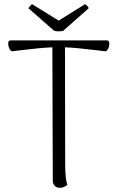

<svg xmlns="http://www.w3.org/2000/svg" viewBox="-20 -883 558 913"><path d="M500 -674Q500 -663 495 -652.5Q490 -642 482 -639L440 -644Q343 -656 289 -658L290 -103Q290 -34 300 -4Q284 10 265 10Q249 10 240 0.5Q231 -9 231 -25L229 -658Q174 -656 77 -644L37 -639Q29 -642 24 -653Q19 -664 19 -675Q19 -691 30 -691H488Q500 -691 500 -674ZM259 -734Q246 -734 237 -737L115 -844Q118 -849 123.5 -855Q129 -861 133 -863L259 -785L384 -863Q389 -861 394.5 -855Q400 -849 402 -844L281 -737Q272 -734 259 -734Z"/></svg>

Font: Arima Madurai Light
Style: Regular
Weight: 300
Designer: Joana Correia and Natanael Gama
Foundry: NDISCOVER
Version: Version 1.020